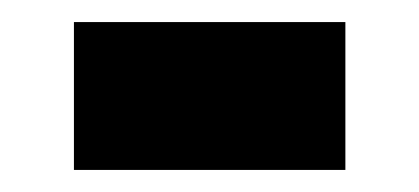

<svg xmlns="http://www.w3.org/2000/svg" viewBox="-20 -371 380 174"><path d="M47 -217V-351H293V-217Z"/></svg>

Font: Saira SemiCondensed ExtraBold
Style: Regular
Weight: 800
Width: 4
Designer: Hector Gatti with collaboration of the Omnibus-Type team
Foundry: Omnibus-Type
Version: Version 1.101